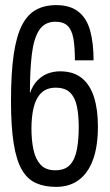

<svg xmlns="http://www.w3.org/2000/svg" viewBox="-20 -719 430 751"><path d="M200 12Q154 12 120.5 -3Q87 -18 65.5 -55Q44 -92 33.5 -158Q23 -224 23 -324Q23 -433 33.5 -505Q44 -577 65.5 -619.5Q87 -662 120.5 -680.5Q154 -699 200 -699Q254 -699 286.5 -673.5Q319 -648 332.5 -599.5Q346 -551 346 -483H273Q273 -535 267 -568.5Q261 -602 244.5 -618Q228 -634 197 -634Q155 -634 133.5 -601.5Q112 -569 104.5 -506.5Q97 -444 97 -354Q108 -386 127 -405Q146 -424 168.5 -432Q191 -440 215 -440Q267 -440 299.5 -414Q332 -388 347.5 -339.5Q363 -291 363 -225Q363 -146 343.5 -93.5Q324 -41 287.5 -14.5Q251 12 200 12ZM196 -53Q235 -53 254.5 -75Q274 -97 281 -135.5Q288 -174 288 -222Q288 -267 281 -302Q274 -337 254.5 -356.5Q235 -376 198 -376Q163 -376 142 -356Q121 -336 112 -300Q103 -264 103 -216Q103 -170 111 -133Q119 -96 139 -74.5Q159 -53 196 -53Z"/></svg>

Font: Archivo ExtraCondensed
Style: Regular
Weight: 400
Width: 2
Designer: Hector Gatti
Foundry: Omnibus-Type
Version: Version 2.001